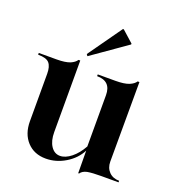

<svg xmlns="http://www.w3.org/2000/svg" viewBox="-158 -895 932 1034"><g transform="rotate(20 308.0 -378.0)"><path d="M239 -581 232 -591 369 -784H374L439 -726V-721ZM408 28 407 -101Q381 -50 328 -18Q275 14 216 14Q149 14 108.5 -30Q68 -74 68 -146V-418Q68 -459 51.5 -478.5Q35 -498 -13 -498V-508H88Q139 -508 166 -519Q191 -530 201 -546H211V-136Q211 -86 231 -56Q251 -26 283 -26Q314 -26 347 -52.5Q380 -79 405 -124V-418Q405 -498 325 -498V-508H426Q477 -508 504 -519Q530 -530 540 -546H550L549 -90Q549 -54 571 -31.5Q593 -9 629 -9V0H530Q479 0 451 5Q424 11 413 28Z"/></g></svg>

Font: Gloock
Style: Regular
Weight: 400
Designer: Duarte Pinto
Foundry: Duarte Pinto
Version: Version 1.000